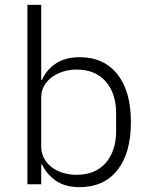

<svg xmlns="http://www.w3.org/2000/svg" viewBox="-20 -760 614 792"><path d="M93 -740H150V-430H153Q172 -473 211 -498.5Q250 -524 309 -524Q408 -524 464 -454Q520 -384 520 -256Q520 -128 464 -58Q408 12 309 12Q250 12 212 -13.5Q174 -39 153 -82H150V0H93ZM296 -39Q373 -39 416 -88Q459 -137 459 -220V-292Q459 -375 416 -424Q373 -473 296 -473Q266 -473 239.5 -464.5Q213 -456 193 -441Q173 -426 161.5 -405Q150 -384 150 -359V-156Q150 -129 161.5 -107.5Q173 -86 193 -70.5Q213 -55 239.5 -47Q266 -39 296 -39Z"/></svg>

Font: IBM Plex Thai Light
Style: Regular
Weight: 300
Designer: Mike Abbink, Paul van der Laan, Pieter van Rosmalen, Ben Mitchell, Mark Frömberg
Foundry: Bold Monday
Version: Version 1.0